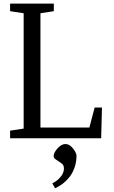

<svg xmlns="http://www.w3.org/2000/svg" viewBox="-20 -756 623 1050"><path d="M274.4 -736.3V-694.8L201.2 -683.6V-58.6H468.8L497.6 -168H537.6L533.2 0H35.2V-41.5L109.4 -52.7V-683.6L35.2 -694.8V-736.3ZM297.9 225.6Q329.6 196.3 329.6 166Q329.6 148.9 320.8 141.1Q312 133.3 301.5 127Q291 120.6 282.2 113.8Q273.4 106.9 273.4 97.4Q273.4 87.9 279.1 77.1Q284.7 66.4 293.9 56.2Q315.9 31.7 337.4 31.7Q356.4 31.7 371.6 47.4Q398.4 75.2 398.4 97.7Q398.4 120.1 393.3 141.1Q388.2 162.1 379.9 179.7Q366.2 209 340.1 233.9Q314 258.8 281.2 273.4L266.1 246.6Q283.7 238.3 297.9 225.6Z"/></svg>

Font: Habibi
Style: Regular
Weight: 400
Designer: Magnus Gaarde
Foundry: Magnus Gaarde
Version: Version 1.001